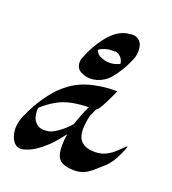

<svg xmlns="http://www.w3.org/2000/svg" viewBox="-102 -588 599 670"><g transform="rotate(20 197.5 -252.5)"><path d="M249.5 4.9H244.6Q218.8 4.9 200.2 -4.9Q178.2 -16.6 178.2 -61.5Q178.2 -84 182.1 -106Q168 -86.9 152.8 -69.8Q140.6 -54.7 113.3 -32.7Q85.9 -10.7 57.1 -3.4Q51.3 -2 45.9 -2Q25.4 -2 13.2 -25.4Q4.9 -44.4 4.9 -63.5Q4.9 -92.3 22.5 -126Q49.3 -184.6 92.8 -232.4Q135.3 -275.4 184.6 -290.8Q233.9 -306.2 291 -306.2H294.4V-305.7Q294.4 -301.8 277.8 -268.6L271 -255.4Q256.8 -225.6 246.6 -220.2Q241.2 -206.5 234.4 -193.4Q227.5 -162.6 227.5 -141.1Q227.5 -123.5 233.9 -107.9Q248.5 -80.1 292.5 -80.1Q304.2 -80.1 314.9 -82.5Q344.2 -88.9 374.5 -120.1Q392.6 -137.7 394.5 -137.7V-137.2Q394.5 -132.8 388.2 -118.2Q385.7 -113.3 384.3 -109.4Q367.7 -72.3 348.1 -52.7L328.6 -35.6Q311.5 -19 293.5 -7.3Q275.4 4.4 249.5 4.9ZM99.1 -91.3Q101.6 -91.3 115 -92.5Q128.4 -93.8 149.4 -108.4Q173.3 -125 191.9 -147Q203.6 -185.1 220.7 -219.7Q189.9 -219.2 159.7 -213.6Q129.4 -208 103.3 -192.9Q77.1 -177.7 55.2 -157.2Q54.7 -152.8 54.7 -147.9Q54.7 -126.5 63 -111.8Q77.6 -91.3 99.1 -91.3ZM190.4 -315.4Q172.9 -315.4 156.2 -323.7Q136.7 -333 136.7 -356.4Q136.7 -367.7 142.1 -378.4Q161.1 -427.7 195.3 -468.3Q230.5 -507.8 271 -508.8Q272.5 -509.8 277.8 -509.8Q302.2 -509.8 313 -486.3Q316.4 -474.6 316.4 -462.9Q316.4 -442.4 306.6 -423.3Q290 -384.8 263.7 -352.1Q253.4 -338.9 239.3 -330.1Q216.3 -315.4 190.4 -315.4ZM234.9 -390.1Q253.4 -390.1 272.5 -399.4Q272 -406.7 269 -413.1Q259.3 -432.1 240.2 -434.6Q238.8 -433.1 237.8 -433.1L229 -433.6Q203.1 -433.6 181.6 -418.9Q185.5 -407.2 195.8 -400.4Q214.8 -390.1 234.9 -390.1Z"/></g></svg>

Font: Terrible Cursive
Style: Regular
Weight: 400
Designer: GGBotNet
Foundry: GGBotNet
Version: 1.00